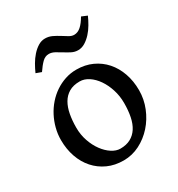

<svg xmlns="http://www.w3.org/2000/svg" viewBox="-165 -784 841 906"><g transform="rotate(-30 255.0 -330.5)"><path d="M382.3 -219.7Q382.3 -258.3 371.1 -293.2Q359.9 -328.1 341.6 -354.7Q323.2 -381.3 299.6 -397Q275.9 -412.6 251 -412.6Q215.8 -412.6 192.4 -398.7Q168.9 -384.8 154.8 -360.4Q140.6 -335.9 134.5 -302.7Q128.4 -269.5 128.4 -231Q128.4 -192.4 140.4 -158Q152.3 -123.5 171.4 -97.7Q190.4 -71.8 213.9 -56.6Q237.3 -41.5 259.8 -41.5Q292.5 -41.5 315.7 -54Q338.9 -66.4 353.8 -89.4Q368.7 -112.3 375.5 -145.5Q382.3 -178.7 382.3 -219.7ZM473.6 -236.8Q473.6 -188 455.3 -142.6Q437 -97.2 405.8 -62.3Q374.5 -27.3 333.3 -6.3Q292 14.6 246.1 14.6Q198.2 14.6 159.7 -2.9Q121.1 -20.5 93.8 -51.3Q66.4 -82 51.5 -124.5Q36.6 -167 36.6 -216.8Q36.6 -249 44.7 -280.3Q52.7 -311.5 67.4 -339.6Q82 -367.7 102.8 -391.4Q123.5 -415 148.9 -432.1Q174.3 -449.2 203.6 -459Q232.9 -468.8 265.1 -468.8Q312.5 -468.8 350.8 -451.2Q389.2 -433.6 416.5 -402.6Q443.8 -371.6 458.7 -329.1Q473.6 -286.6 473.6 -236.8ZM440.4 -662.1Q431.6 -642.1 419.4 -621.1Q407.2 -600.1 391.6 -583Q376 -565.9 357.9 -554.7Q339.8 -543.5 319.3 -543.5Q301.3 -543.5 284.7 -552Q268.1 -560.5 252.2 -570.6Q236.3 -580.6 220.7 -589.1Q205.1 -597.7 189.5 -597.7Q169.4 -597.7 153.6 -582Q137.7 -566.4 119.6 -539.6L90.3 -550.3Q99.1 -570.3 111.3 -591.6Q123.5 -612.8 138.9 -630.1Q154.3 -647.5 172.4 -658.7Q190.4 -669.9 210.4 -669.9Q230.5 -669.9 248.3 -661.4Q266.1 -652.8 282 -642.8Q297.9 -632.8 312 -624.3Q326.2 -615.7 339.4 -615.7Q359.4 -615.7 376.5 -630.9Q393.6 -646 410.2 -674.8Z"/></g></svg>

Font: Gentium Book Basic
Style: Regular
Weight: 400
Designer: J. Victor Gaultney and Annie Olsen
Foundry: SIL International
Version: Version 1.102; 2013; Maintenance release